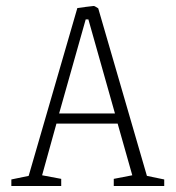

<svg xmlns="http://www.w3.org/2000/svg" viewBox="-20 -623 588 643"><path d="M18 -22 76 -34 239 -596Q251 -598 268 -600Q285 -602 294 -603Q297 -603 309 -595L472 -34L530 -22V0H361V-24L423 -36L374 -209H169L121 -36L185 -24V0H18ZM365 -243 276 -558H267L178 -243Z"/></svg>

Font: Grenze ExtraLight
Style: Regular
Weight: 275
Designer: Renata Polastri
Foundry: Omnibus-Type
Version: Version 1.002; ttfautohint (v1.8)